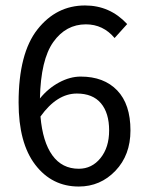

<svg xmlns="http://www.w3.org/2000/svg" viewBox="-20 -670 537 702"><path d="M48 -295Q48 -475 117 -562.5Q186 -650 291 -650Q382 -650 445 -582L399 -531Q357 -581 294 -581Q221 -581 175 -516.5Q129 -452 126 -310Q156 -347 196 -368.5Q236 -390 275 -390Q360 -390 408.5 -339.5Q457 -289 457 -193Q457 -103 402 -45.5Q347 12 268 12Q170 12 109 -67.5Q48 -147 48 -295ZM128 -244Q136 -151 171.5 -102Q207 -53 268 -53Q316 -53 347.5 -92Q379 -131 379 -193Q379 -257 349 -292.5Q319 -328 261 -328Q188 -328 128 -244Z"/></svg>

Font: RibengUni
Style: Regular
Weight: 400
Designer: (1) Dr. Andrew Glass (Senior Program Manager at Microsoft Corporation)
(2) Bivuti Chakma (Chakma Font Designer & Keyboar
Foundry: Bivuti Chakma
Version: Version 2.2022; Updated on: 03 June 2022; Friday